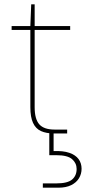

<svg xmlns="http://www.w3.org/2000/svg" viewBox="-20 -620 399 892"><path d="M230 0Q195 0 170.5 -11Q146 -22 133.5 -49Q121 -76 121 -122V-481H34V-499H121L125 -600H141V-499H306V-481H141V-122Q141 -67 162.5 -42.5Q184 -18 234 -18H292V0ZM179 252V232H242Q294 232 315 214Q336 196 336 165Q336 138 315 119.5Q294 101 242 101H209V-8H229V82Q273 80 302 90Q331 100 345 119Q359 138 359 164Q359 188 347 208Q335 228 311 240Q287 252 251 252Z"/></svg>

Font: DM Sans 20pt Thin
Style: Regular
Weight: 250
Version: Version 4.004;gftools[0.9.30]